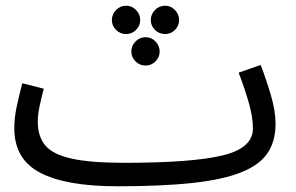

<svg xmlns="http://www.w3.org/2000/svg" viewBox="-20 -630 1033 671"><path d="M390 21 416 -61Q649 -61 756.5 -86.5Q864 -112 864 -181Q864 -219 850 -269Q836 -319 814 -376L891 -403Q910 -354 926.5 -298Q943 -242 943 -197Q943 -138 916 -96.5Q889 -55 826 -29Q763 -3 656.5 9Q550 21 390 21ZM390 21Q212 21 121 -26Q30 -73 30 -182Q30 -219 39 -260.5Q48 -302 58 -339L133 -320Q127 -298 119.5 -264.5Q112 -231 112 -205Q112 -153 138.5 -121.5Q165 -90 231 -75.5Q297 -61 416 -61L436 -11ZM421 -511Q400 -511 385.5 -525.5Q371 -540 371 -560Q371 -580 385.5 -595Q400 -610 421 -610Q441 -610 455.5 -595Q470 -580 470 -560Q470 -540 455.5 -525.5Q441 -511 421 -511ZM557 -511Q536 -511 521.5 -525.5Q507 -540 507 -560Q507 -580 521.5 -595Q536 -610 557 -610Q577 -610 591.5 -595Q606 -580 606 -560Q606 -540 591.5 -525.5Q577 -511 557 -511ZM489 -401Q468 -401 453.5 -415.5Q439 -430 439 -450Q439 -470 453.5 -485Q468 -500 489 -500Q509 -500 523.5 -485Q538 -470 538 -450Q538 -430 523.5 -415.5Q509 -401 489 -401Z"/></svg>

Font: Noto IKEA Arabic
Style: Regular
Weight: 400
Designer: Monotype Design Team
Foundry: Monotype Imaging Inc.
Version: Version 1.200